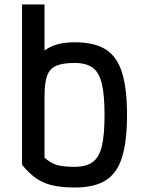

<svg xmlns="http://www.w3.org/2000/svg" viewBox="-20 -820 640 854"><path d="M312 14Q255 14 213.5 4.5Q172 -5 140 -27.5Q108 -50 78 -87V-800H178V-595Q203 -614 236 -623Q269 -632 312 -632Q400 -632 450.5 -600Q501 -568 523 -496.5Q545 -425 545 -308Q545 -192 523 -121Q501 -50 450.5 -18Q400 14 312 14ZM312 -78Q363 -78 392 -99Q421 -120 433 -170Q445 -220 445 -308Q445 -397 433 -447.5Q421 -498 392 -519Q363 -540 312 -540Q259 -540 230 -527.5Q201 -515 189.5 -483Q178 -451 178 -391V-119Q204 -95 232 -86.5Q260 -78 312 -78Z"/></svg>

Font: Victor Mono
Style: Bold
Weight: 700
Monospace: yes
Designer: Rune Bjørnerås
Version: Version 1.561;gftools[0.9.30]